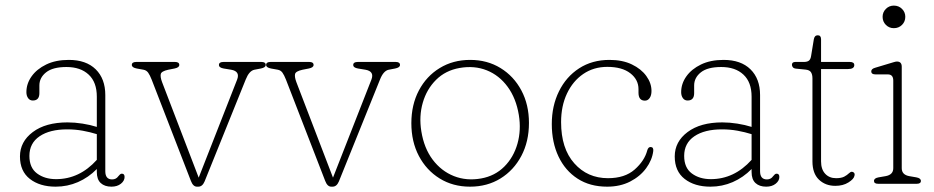

<svg xmlns="http://www.w3.org/2000/svg" viewBox="-20 -672 3415 702"><path d="M53 -100Q53 -154 100 -189.2Q147 -224.5 227 -224.5Q253.5 -224.5 282 -220Q310.5 -215.5 334 -208V-318.5Q334 -371.5 304.2 -399.2Q274.5 -427 223 -427Q173 -427 148.5 -407.5Q124 -388 124 -359.5V-331.5Q124 -304.5 100 -304.5Q89 -304.5 82.8 -313.2Q76.5 -322 76.5 -335Q76.5 -366 95.5 -392.8Q114.5 -419.5 149 -436.2Q183.5 -453 231.5 -453Q295 -453 330 -418.5Q365 -384 365 -324.5V-46Q365 -16 390 -16Q404.5 -16 412.5 -27.5Q415.5 -31 418.5 -34Q421.5 -37 425.5 -37Q435.5 -37 435.5 -25Q435.5 -11 422 -0.2Q408.5 10.5 387.5 10.5Q362.5 10.5 348.2 -2.8Q334 -16 334 -43V-54Q303.5 -23 265 -6.2Q226.5 10.5 183.5 10.5Q125.5 10.5 89.2 -17.8Q53 -46 53 -100ZM87.5 -102Q87.5 -58.5 115.5 -37.8Q143.5 -17 185 -17Q270.5 -17 334 -87.5V-181.5Q310 -189 282.8 -194Q255.5 -199 225.5 -199Q162 -199 124.8 -173.8Q87.5 -148.5 87.5 -102Z M705 10.5H700Q686 10.5 678 -10.5L534.5 -381Q528 -397.5 521.8 -406.2Q515.5 -415 505 -417L480 -421.5Q462 -425 462 -434.5Q462 -445.5 478 -445.5H620Q635.5 -445.5 635.5 -434.5Q635.5 -425 618 -421.5L595 -417Q570 -411.5 567.8 -401.2Q565.5 -391 572.5 -372L706.5 -22.5L847 -381Q858.5 -411 825.5 -417L798 -421.5Q780.5 -424.5 780.5 -434.5Q780.5 -445.5 797 -445.5H936Q951.5 -445.5 951.5 -434.5Q951.5 -425 933.5 -421.5L910 -417Q891 -413 878.5 -381.5L728 -8.5Q720 10.5 705 10.5Z M1196 10.5H1191Q1177 10.5 1169 -10.5L1025.5 -381Q1019 -397.5 1012.8 -406.2Q1006.5 -415 996 -417L971 -421.5Q953 -425 953 -434.5Q953 -445.5 969 -445.5H1111Q1126.5 -445.5 1126.5 -434.5Q1126.5 -425 1109 -421.5L1086 -417Q1061 -411.5 1058.8 -401.2Q1056.5 -391 1063.5 -372L1197.5 -22.5L1338 -381Q1349.5 -411 1316.5 -417L1289 -421.5Q1271.5 -424.5 1271.5 -434.5Q1271.5 -445.5 1288 -445.5H1427Q1442.5 -445.5 1442.5 -434.5Q1442.5 -425 1424.5 -421.5L1401 -417Q1382 -413 1369.5 -381.5L1219 -8.5Q1211 10.5 1196 10.5Z M1699 -453Q1761.5 -453 1810 -423.2Q1858.5 -393.5 1886.2 -341.5Q1914 -289.5 1914 -222.5Q1914 -154.5 1886.2 -102Q1858.5 -49.5 1810 -19.5Q1761.5 10.5 1698.5 10.5Q1636 10.5 1587.5 -19.5Q1539 -49.5 1511.5 -101.8Q1484 -154 1484 -221.5Q1484 -289 1511.5 -341.2Q1539 -393.5 1587.8 -423.2Q1636.5 -453 1699 -453ZM1739 -19.5Q1789.5 -28.5 1823.8 -62.8Q1858 -97 1872 -146.8Q1886 -196.5 1877 -251.5Q1867 -312.5 1836.2 -354.5Q1805.5 -396.5 1760 -414.8Q1714.5 -433 1660.5 -423.5Q1609 -414.5 1574.5 -380.2Q1540 -346 1525.8 -296.5Q1511.5 -247 1520.5 -192Q1530.5 -130 1562 -88.2Q1593.5 -46.5 1639.5 -28.2Q1685.5 -10 1739 -19.5Z M2362 -339.5Q2362 -323 2355.2 -313.5Q2348.5 -304 2338 -304Q2314.5 -304 2314.5 -333V-346Q2314.5 -381 2284.5 -404.2Q2254.5 -427.5 2200.5 -427.5Q2150.5 -427.5 2112.5 -401.5Q2074.5 -375.5 2053 -330Q2031.5 -284.5 2031.5 -225.5Q2031.5 -129 2079.8 -74.8Q2128 -20.5 2203 -20.5Q2264.5 -20.5 2300.5 -52.2Q2336.5 -84 2346.5 -122Q2350 -134.5 2358.5 -134.5Q2370 -134.5 2368.5 -120Q2364.5 -87 2342.5 -57Q2320.5 -27 2284 -8.2Q2247.5 10.5 2200 10.5Q2137 10.5 2091.8 -18.8Q2046.5 -48 2022 -99.8Q1997.5 -151.5 1997.5 -218.5Q1997.5 -285 2023.8 -338.2Q2050 -391.5 2097.5 -422.2Q2145 -453 2208.5 -453Q2256 -453 2290.2 -436.5Q2324.5 -420 2343.2 -394Q2362 -368 2362 -339.5Z M2447 -100Q2447 -154 2494 -189.2Q2541 -224.5 2621 -224.5Q2647.5 -224.5 2676 -220Q2704.5 -215.5 2728 -208V-318.5Q2728 -371.5 2698.2 -399.2Q2668.5 -427 2617 -427Q2567 -427 2542.5 -407.5Q2518 -388 2518 -359.5V-331.5Q2518 -304.5 2494 -304.5Q2483 -304.5 2476.8 -313.2Q2470.5 -322 2470.5 -335Q2470.5 -366 2489.5 -392.8Q2508.5 -419.5 2543 -436.2Q2577.5 -453 2625.5 -453Q2689 -453 2724 -418.5Q2759 -384 2759 -324.5V-46Q2759 -16 2784 -16Q2798.5 -16 2806.5 -27.5Q2809.5 -31 2812.5 -34Q2815.5 -37 2819.5 -37Q2829.5 -37 2829.5 -25Q2829.5 -11 2816 -0.2Q2802.5 10.5 2781.5 10.5Q2756.5 10.5 2742.2 -2.8Q2728 -16 2728 -43V-54Q2697.5 -23 2659 -6.2Q2620.5 10.5 2577.5 10.5Q2519.5 10.5 2483.2 -17.8Q2447 -46 2447 -100ZM2481.5 -102Q2481.5 -58.5 2509.5 -37.8Q2537.5 -17 2579 -17Q2664.5 -17 2728 -87.5V-181.5Q2704 -189 2676.8 -194Q2649.5 -199 2619.5 -199Q2556 -199 2518.8 -173.8Q2481.5 -148.5 2481.5 -102Z M2925.5 -417.5 2890.5 -421Q2882 -422 2878.8 -426.2Q2875.5 -430.5 2875.5 -435Q2875.5 -445.5 2888 -445.5H2919Q2931 -445.5 2937.2 -450Q2943.5 -454.5 2945.5 -467L2955.5 -528Q2958 -543 2970 -543Q2982 -543 2982 -528V-445.5H3087Q3103.5 -445.5 3103.5 -434Q3103.5 -419.5 3080 -419.5H2982V-82Q2982 -53 2997 -36.8Q3012 -20.5 3037 -20.5Q3056 -20.5 3066.8 -26.2Q3077.5 -32 3083.5 -38Q3089.5 -44 3094.5 -44Q3099.5 -44 3102.8 -40Q3106 -36 3104 -29Q3102 -17.5 3082.2 -5Q3062.5 7.5 3034 7.5Q2998 7.5 2974.2 -15.2Q2950.5 -38 2950.5 -82V-385.5Q2950.5 -399.5 2945.2 -407.8Q2940 -416 2925.5 -417.5Z M3248 -569Q3231 -569 3219 -581Q3207 -593 3207 -610.5Q3207 -627.5 3219 -639.5Q3231 -651.5 3248 -651.5Q3266 -651.5 3278 -639.5Q3290 -627.5 3290 -610.5Q3290 -593 3278 -581Q3266 -569 3248 -569ZM3277 -428V-57Q3277 -33 3304.5 -28L3330.5 -23.5Q3347 -20.5 3347 -10.5Q3347 0 3331.5 0H3191Q3175.5 0 3175.5 -10.5Q3175.5 -20.5 3192 -23.5L3218 -28Q3246 -33 3246 -57V-377.5Q3246 -400 3226 -400H3181Q3165.5 -400 3165.5 -411Q3165.5 -420.5 3180.5 -424.5L3232 -440Q3241 -442.5 3248 -444.8Q3255 -447 3259.5 -447Q3277 -447 3277 -428Z"/></svg>

Font: Fraunces 72pt SuperSoft Thin
Style: Regular
Weight: 100
Version: Version 1.000;[b76b70a41]